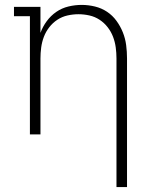

<svg xmlns="http://www.w3.org/2000/svg" viewBox="-20 -548 640 783"><path d="M455 215V-310Q455 -332 452 -354.5Q449 -377 441 -398Q433 -419 419 -437Q405 -455 386 -467.5Q367 -480 344.5 -485Q322 -490 300 -490Q278 -490 255.5 -485Q233 -480 214 -467.5Q195 -455 181 -437Q167 -419 159 -398Q151 -377 148 -354.5Q145 -332 145 -310V0H102V-482H37V-520H145V-414Q154 -439 170.5 -461.5Q187 -484 209.5 -499.5Q232 -515 259 -521.5Q286 -528 313 -528Q340 -528 367 -521.5Q394 -515 416.5 -500Q439 -485 455 -463Q471 -441 481 -416Q491 -391 494.5 -364Q498 -337 498 -310V215Z"/></svg>

Font: Iosevka Etoile Extralight
Style: Regular
Weight: 200
Designer: Belleve Invis
Foundry: Belleve Invis
Version: Version 22.1.2; ttfautohint (v1.8.4)